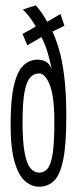

<svg xmlns="http://www.w3.org/2000/svg" viewBox="-20 -692 290 724"><path d="M128 12Q99 12 74.5 -9Q50 -30 35 -81.5Q20 -133 20 -223Q20 -316 32.5 -369.5Q45 -423 68 -445Q91 -467 121 -467Q138 -467 152 -460Q166 -453 175 -432Q169 -461 160 -492.5Q151 -524 136 -552L83 -521L65 -564L115 -592Q104 -611 92 -627Q80 -643 66 -656L115 -672Q138 -646 158 -610L208 -639L223 -595L178 -573Q197 -531 208 -485Q219 -439 224.5 -383Q230 -327 230 -253Q230 -148 218.5 -90.5Q207 -33 184 -10.5Q161 12 128 12ZM128 -41Q145 -41 158 -54.5Q171 -68 178 -109Q185 -150 185 -232Q185 -329 167.5 -372.5Q150 -416 127 -415Q107 -415 93 -398.5Q79 -382 72 -342.5Q65 -303 65 -232Q65 -157 73 -115.5Q81 -74 95 -57.5Q109 -41 128 -41Z"/></svg>

Font: Inconsolata UltraCondensed
Style: Regular
Weight: 400
Width: 1
Monospace: yes
Designer: Raph Levien, Cyreal, Brenton Simpson
Foundry: Raph Levien, Cyreal, Google
Version: Version 3.000; ttfautohint (v1.8.2.53-6de2)